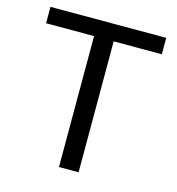

<svg xmlns="http://www.w3.org/2000/svg" viewBox="-106 -803 826 895"><g transform="rotate(15 307.0 -355.5)"><path d="M27.8 -631.8V-710.9H586.4V-631.8H354V0H259.3V-631.8Z"/></g></svg>

Font: Bert Sans Medium
Style: Regular
Weight: 500
Designer: Christian Robertson, Adam Twardoch, & Cristiano Sobral
Foundry: Google
Version: Version 12.135;January 10, 2020;FontCreator 12.0.0.2547 64-b